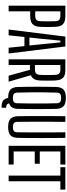

<svg xmlns="http://www.w3.org/2000/svg" viewBox="744 -1486 828 2356"><g transform="rotate(90 1158.0 -308.0)"><path d="M49.9 0V-696H173.9Q218.2 -696 247.3 -684.6Q276.4 -673.1 291.6 -646.7Q306.8 -620.3 309 -574.8Q310.8 -539.4 311.2 -508.7Q311.7 -478 311.2 -448.1Q310.8 -418.2 309 -385Q306.8 -339.9 291.5 -313.5Q276.2 -287 246.9 -275.6Q217.6 -264.3 173.5 -264.3H119.2V0ZM119.2 -326.1H173.5Q207.6 -326.1 222.9 -339.9Q238.2 -353.8 239.7 -382.4Q242.3 -430.9 242.3 -480.3Q242.2 -529.6 239.7 -578.1Q238.2 -608.2 222.3 -621.5Q206.4 -634.8 173.9 -634.8H119.2Z M342.4 0 428.8 -696H550.3L636.6 0H565.7L545.7 -193.8H433.7L413.3 0ZM440.5 -255H538.3L522.3 -407.4L500.1 -634.8H478.7L456.6 -406.7Z M708.4 0V-696H832.4Q850.9 -696 873 -693.7Q895.2 -691.5 915.6 -680.9Q936.1 -670.3 950.5 -645.3Q965 -620.4 967.5 -574.8Q968.4 -560.8 968.8 -536.8Q969.3 -512.7 969.5 -484.6Q969.7 -456.4 969.3 -429.1Q968.9 -401.8 967.5 -381.8Q964.3 -330.6 945.7 -306.2Q927.2 -281.7 902.8 -272.5L982.5 0H908.8L836.8 -261H777.7V0ZM777.7 -322.8H832Q849.2 -322.8 863.4 -326.7Q877.6 -330.6 886.8 -342.7Q896 -354.7 898.2 -379.1Q899.7 -396.4 900.2 -424Q900.7 -451.5 900.7 -481.5Q900.7 -511.6 900 -537.6Q899.2 -563.6 898.2 -578.1Q896.4 -602.8 887.2 -614.8Q878 -626.9 864 -630.8Q850 -634.8 832.4 -634.8H777.7Z M1302.1 85.8Q1249.3 89 1219.9 71.3Q1190.6 53.6 1181.5 6.2Q1110 6.2 1079.3 -22.2Q1048.6 -50.6 1047.2 -116.2Q1045.8 -180.9 1045.1 -238.3Q1044.4 -295.8 1044.4 -350.4Q1044.4 -405.1 1045.1 -461.5Q1045.8 -517.9 1047.2 -580.4Q1048.6 -645.5 1079.5 -673.9Q1110.4 -702.2 1181.5 -702.2Q1253 -702.2 1283.6 -673.8Q1314.2 -645.4 1316.1 -580.2Q1317.2 -519.5 1317.8 -462.1Q1318.3 -404.6 1318.3 -348.3Q1318.3 -291.9 1317.8 -234.5Q1317.2 -177 1316.1 -116.4Q1314.9 -70.5 1299 -43.7Q1283 -16.9 1247.7 -5.9Q1252.4 14.7 1265.3 23.1Q1278.3 31.6 1302.1 29.6ZM1181.5 -51.9Q1215.4 -51.9 1230.9 -63.9Q1246.4 -75.9 1246.9 -104.9Q1248.6 -167.4 1249.3 -228.6Q1250.1 -289.8 1250.1 -350.5Q1250.1 -411.2 1249.3 -471.1Q1248.5 -531.1 1246.9 -590.9Q1246.4 -620.2 1230.9 -632.3Q1215.4 -644.5 1181.5 -644.5Q1148.2 -644.5 1132.9 -632.3Q1117.5 -620.2 1116.5 -591.5Q1113.9 -506.6 1113.1 -425.9Q1112.3 -345.2 1113.3 -265.6Q1114.3 -186 1116.5 -104.7Q1117.5 -75.9 1132.9 -63.9Q1148.2 -51.9 1181.5 -51.9Z M1539 6.2Q1468.3 6.2 1437.8 -22.2Q1407.2 -50.6 1405.9 -116.2Q1404.9 -177.8 1404.4 -248Q1403.9 -318.3 1403.9 -393.4Q1403.9 -468.6 1404.4 -545.2Q1404.9 -621.8 1405.9 -696H1475.6Q1474.4 -594.1 1473.9 -496.2Q1473.5 -398.3 1473.9 -301.3Q1474.2 -204.3 1475.2 -104.7Q1475.2 -77.5 1490.8 -64.7Q1506.4 -51.9 1539 -51.9Q1572.1 -51.9 1587.6 -64.7Q1603.2 -77.5 1603.2 -104.9Q1604.2 -183.5 1604.5 -255.9Q1604.8 -328.3 1604.8 -399.1Q1604.8 -470 1604.5 -543.1Q1604.2 -616.3 1603.2 -696H1671.8Q1672.9 -626.2 1673.4 -553Q1673.9 -479.8 1673.9 -405.6Q1673.9 -331.4 1673.4 -258.4Q1672.8 -185.5 1671.8 -115.6Q1670.6 -48.9 1639.6 -21.4Q1608.5 6.2 1539 6.2Z M1768.9 0V-696H1998.8V-634.8H1838.2V-382H1988.8V-320.4H1838.2V-61.6H1998.8V0Z M2134.8 0V-634.8H2031.8V-696H2306.6V-634.8H2204V0Z"/></g></svg>

Font: Big Shoulders Display SC Thin
Style: Regular
Weight: 100
Designer: Patric King
Foundry: XO Type Co
Version: Version 2.002